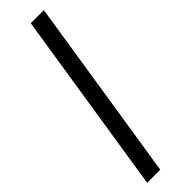

<svg xmlns="http://www.w3.org/2000/svg" viewBox="-290 -704 829 829"><g transform="rotate(-45 124.5 -289.5)"><path d="M95.7 131.8H15.6L147.5 -710.9H227.5Z"/></g></svg>

Font: TypoPRO Roboto
Style: Italic
Weight: 500
Italic angle: -12°
Designer: Google
Version: Version 2.136; 2016